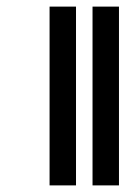

<svg xmlns="http://www.w3.org/2000/svg" viewBox="-20 -541 410 581"><path d="M130 -521H210V20H130ZM260 -521H340V20H260Z"/></svg>

Font: Aikya
Style: Bold
Weight: 700
Designer: Neelakash Kshetrimayum (Latin subset based on Merriweather by Eben Sorkin)
Foundry: Brand New Type
Version: Version 1.00 b005